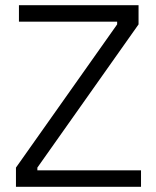

<svg xmlns="http://www.w3.org/2000/svg" viewBox="-20 -720 603 740"><path d="M41.5 0H523.5V-63.5H124V-74L514 -626V-700H53V-636.5H431.5V-626L41.5 -74Z"/></svg>

Font: MCL Standard Light
Style: Regular
Weight: 300
Designer: Květoslav Bartoš
Foundry: Florian Karsten
Version: Version 1.001;Glyphs 3.2.3 (3260)